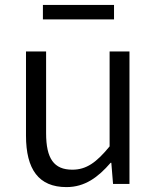

<svg xmlns="http://www.w3.org/2000/svg" viewBox="-20 -750 642 783"><path d="M251 13C326 13 380 -27 431 -86H434L441 0H508V-540H427V-153C373 -87 332 -58 275 -58C200 -58 168 -103 168 -207V-540H86V-197C86 -59 138 13 251 13ZM155 -671H445V-730H155Z"/></svg>

Font: Noto Sans CJK SC DemiLight
Style: Regular
Weight: 350
Designer: Ryoko NISHIZUKA 西塚涼子 (kana, bopomofo & ideographs); Paul D. Hunt (Latin, Greek & Cyrillic); Sandoll Communications 산돌커뮤니
Foundry: Adobe
Version: Version 2.004;hotconv 1.0.118;makeotfexe 2.5.65603